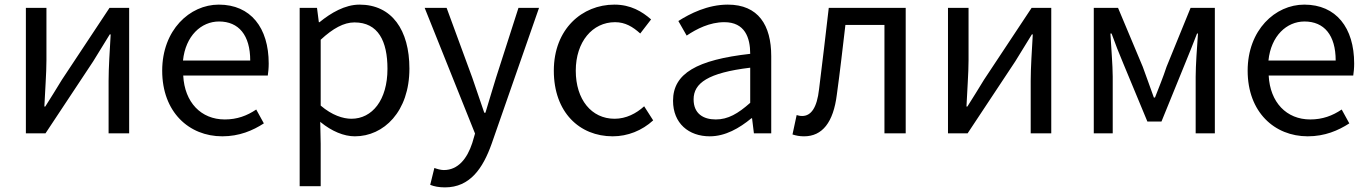

<svg xmlns="http://www.w3.org/2000/svg" viewBox="-20 -577 5923 831"><path d="M92 0H177L383 -311C403 -344 434 -394 455 -428H459C455 -357 450 -284 450 -227V0H539V-543H454L248 -232C228 -199 197 -149 176 -116H172C175 -186 181 -259 181 -316V-543H92Z M942 13C1016 13 1074 -12 1122 -43L1089 -103C1049 -76 1006 -60 953 -60C850 -60 779 -134 773 -250H1139C1141 -263 1143 -282 1143 -302C1143 -457 1065 -557 927 -557C801 -557 682 -447 682 -271C682 -92 798 13 942 13ZM772 -315C783 -422 851 -484 928 -484C1013 -484 1063 -425 1063 -315Z M1277 -543V229H1368V45L1366 -50C1367 -49 1367 -49 1368 -48C1416 -9 1468 13 1516 13C1641 13 1752 -94 1752 -280C1752 -447 1676 -557 1536 -557C1473 -557 1412 -521 1363 -481H1360L1352 -543ZM1368 -120V-405C1421 -454 1468 -480 1514 -480C1617 -480 1657 -399 1657 -279C1657 -144 1591 -63 1501 -63C1465 -63 1417 -78 1368 -120Z M1818 -543 2036 1 2024 42C2002 109 1963 159 1901 159C1887 159 1871 154 1860 150L1842 223C1859 230 1880 234 1906 234C2014 234 2070 152 2108 45L2313 -543H2224L2127 -241C2112 -193 2096 -138 2081 -89H2076C2059 -138 2040 -194 2024 -241L1913 -543Z M2632 13C2697 13 2759 -12 2807 -56L2768 -117C2734 -86 2690 -63 2640 -63C2540 -63 2472 -146 2472 -271C2472 -396 2544 -481 2642 -481C2686 -481 2719 -461 2751 -432L2798 -493C2759 -527 2710 -557 2639 -557C2500 -557 2377 -452 2377 -271C2377 -91 2488 13 2632 13Z M3052 13C3119 13 3180 -22 3232 -65H3235L3243 0H3318V-334C3318 -468 3262 -557 3130 -557C3043 -557 2966 -518 2916 -486L2952 -423C2995 -452 3052 -481 3115 -481C3204 -481 3227 -414 3227 -344C2996 -318 2893 -259 2893 -141C2893 -43 2961 13 3052 13ZM3078 -60C3024 -60 2982 -85 2982 -147C2982 -217 3044 -262 3227 -284V-132C3174 -85 3131 -60 3078 -60Z M3460 13C3539 13 3587 -47 3602 -168C3616 -268 3627 -369 3639 -469H3808V0H3900V-543H3567C3553 -425 3540 -308 3525 -191C3516 -110 3490 -75 3452 -75C3442 -75 3435 -77 3428 -79L3410 5C3426 10 3440 13 3460 13Z M4083 0H4168L4374 -311C4394 -344 4425 -394 4446 -428H4450C4446 -357 4441 -284 4441 -227V0H4530V-543H4445L4239 -232C4219 -199 4188 -149 4167 -116H4163C4166 -186 4172 -259 4172 -316V-543H4083Z M4714 -543V0H4796V-245C4796 -293 4789 -376 4786 -432H4791C4806 -390 4824 -344 4841 -304L4946 -51H5007L5110 -304C5126 -344 5145 -389 5161 -432H5165C5161 -376 5155 -293 5155 -245V0H5238V-543H5133L5029 -288C5014 -242 4996 -199 4979 -155H4974C4959 -199 4942 -242 4926 -288L4819 -543Z M5640 13C5714 13 5772 -12 5820 -43L5787 -103C5747 -76 5704 -60 5651 -60C5548 -60 5477 -134 5471 -250H5837C5839 -263 5841 -282 5841 -302C5841 -457 5763 -557 5625 -557C5499 -557 5380 -447 5380 -271C5380 -92 5496 13 5640 13ZM5470 -315C5481 -422 5549 -484 5626 -484C5711 -484 5761 -425 5761 -315Z"/></svg>

Font: Noto Sans KR Regular
Style: Regular
Weight: 400
Designer: Ryoko NISHIZUKA  (kana & ideographs); Paul D. Hunt (Latin, Greek & Cyrillic); Wenlong ZHANG  (bopomofo); Sandoll Communi
Foundry: Adobe Systems Incorporated
Version: Version 1.004;PS 1.004;hotconv 1.0.82;makeotf.lib2.5.63406